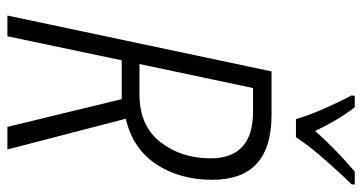

<svg xmlns="http://www.w3.org/2000/svg" viewBox="-250 -729 979 519"><g transform="rotate(90 239.5 -469.5)"><path d="M153 -357 218 -664H282Q408 -664 408 -549Q408 -470 364 -413.5Q320 -357 235 -357ZM22 0H78L143 -309H248L323 0H384L301 -320Q382 -339 424 -402.5Q466 -466 466 -554Q466 -714 291 -714H173ZM302 -780H351Q372 -813 411.5 -858Q451 -903 478 -930L479 -939H444Q388 -892 334 -832Q304 -895 270 -939H239L238 -930Q253 -903 273 -857.5Q293 -812 302 -780Z"/></g></svg>

Font: Noto Sans Display SemiCondensed Light
Style: Italic
Weight: 300
Width: 4
Italic angle: -12°
Designer: Monotype Design Team
Foundry: Monotype Imaging Inc.
Version: Version 1.900